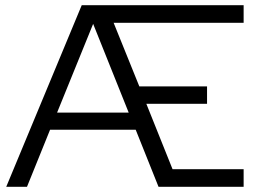

<svg xmlns="http://www.w3.org/2000/svg" viewBox="-20 -720 993 740"><path d="M4 0 295 -700H919V-632H418L517 -387H778V-320H544L645 -68H919V0H591L503 -220H173L84 0ZM200 -286H476L339 -628Z"/></svg>

Font: Red Hat Display
Style: Regular
Weight: 300
Designer: Pentagram, MCKL
Foundry: Pentagram, MCKL
Version: Version 1.023